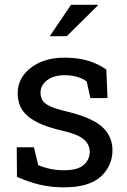

<svg xmlns="http://www.w3.org/2000/svg" viewBox="-20 -782 539 812"><path d="M250 10.3Q196.8 10.3 150.4 -0.5Q104 -11.2 51.8 -33.7L50.8 -159.2H123.5L141.6 -83.5Q193.4 -62 250 -62Q308.6 -62 334 -84.5Q359.4 -106.9 359.4 -140.1Q359.4 -171.4 333.7 -193.1Q308.1 -214.8 240.7 -230Q145 -252 99.9 -288.8Q54.7 -325.7 54.7 -387.2Q54.7 -430.2 79.6 -464.1Q104.5 -498 148.9 -518.1Q193.4 -538.1 252.4 -538.1Q312.5 -538.1 355.2 -524.4Q397.9 -510.7 429.7 -487.8L434.6 -367.2H362.3L346.7 -437.5Q329.6 -450.2 306.2 -457Q282.7 -463.9 252.4 -463.9Q207.5 -463.9 179.4 -442.9Q151.4 -421.9 151.4 -390.1Q151.4 -371.6 159.4 -357.9Q167.5 -344.2 190.4 -333.3Q213.4 -322.3 257.8 -311.5Q368.2 -285.6 411.9 -245.6Q455.6 -205.6 455.6 -147Q455.6 -80.1 406 -34.9Q356.4 10.3 250 10.3ZM190.4 -628.9 280.3 -761.7H392.6L393.6 -758.8L262.2 -628.9Z"/></svg>

Font: Roboto Slab
Style: Regular
Weight: 400
Designer: Google
Version: Version 2.000; ttfautohint (v1.8.1.43-b0c9)